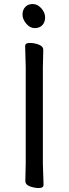

<svg xmlns="http://www.w3.org/2000/svg" viewBox="-20 -926 344 962"><path d="M206.1 -838.9Q206.1 -814.9 192.1 -800Q178.2 -785.2 154.1 -785.2Q129.9 -785.2 111.3 -807.6Q92.8 -830.1 92.8 -853Q92.8 -876 106.4 -890.9Q120.1 -905.8 144 -905.8Q168 -905.8 187 -884.3Q206.1 -862.8 206.1 -838.9ZM106.9 -18.1 108.9 -106.9V-588.9L106 -694.8Q106 -710.9 128.9 -710.9Q151.9 -710.9 174.3 -702.4Q196.8 -693.8 196.8 -676.8L194.8 -587.9V-106L198.2 0Q198.2 16.1 175 16.1Q151.9 16.1 129.4 7.6Q106.9 -1 106.9 -18.1Z"/></svg>

Font: LXGW WenKai Screen R
Style: Regular
Weight: 400
Designer: Fontworks Inc.
Version: Version 1.235;May 31, 2022